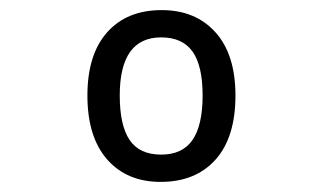

<svg xmlns="http://www.w3.org/2000/svg" viewBox="-20 -742 640 380"><path d="M153 -553Q153 -634 192 -678Q231 -722 300 -722Q367 -722 406.5 -678Q446 -634 446 -553Q446 -470 406.5 -426Q367 -382 298 -382Q231 -382 192 -426.5Q153 -471 153 -553ZM381 -553Q381 -612 361 -640Q341 -668 299 -668Q217 -668 217 -553Q217 -494 236.5 -465Q256 -436 299 -436Q341 -436 361 -465Q381 -494 381 -553Z"/></svg>

Font: Noto Sans Mono UI
Style: Regular
Weight: 400
Monospace: yes
Designer: Monotype Design team
Foundry: Monotype Imaging Inc.
Version: Version 1.000